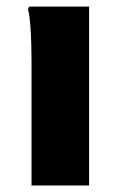

<svg xmlns="http://www.w3.org/2000/svg" viewBox="-20 -567 369 587"><path d="M76.4 0V-380.4Q76.4 -400.4 75.6 -431Q74.9 -461.6 72.6 -491.2Q70.3 -520.8 65.6 -538.8L69.3 -546.8H252.4V0Z"/></svg>

Font: Kufam
Style: Regular
Weight: 400
Designer: Wael Morcos, Artur Schmal
Foundry: Original Type
Version: Version 1.301; ttfautohint (v1.8.3)